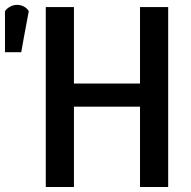

<svg xmlns="http://www.w3.org/2000/svg" viewBox="-20 -752 769 772"><path d="M656.2 0Q656.2 -180.7 656.2 -723.6Q627.9 -723.6 543 -723.6Q543 -647.5 543 -416Q476.6 -416 277.3 -416Q277.3 -493.2 277.3 -723.6Q249 -723.6 164.1 -723.6Q164.1 -543 164.1 0Q192.4 0 277.3 0Q277.3 -81.1 277.3 -323.2Q343.8 -323.2 543 -323.2Q543 -242.2 543 0Q571.3 0 656.2 0ZM95.7 -707Q88.9 -718.8 76.2 -725.6Q63.5 -732.4 48.8 -732.4Q34.2 -732.4 21.5 -725.6Q7.8 -718.8 0 -707Q0 -652.3 0 -542Q16.6 -542 65.4 -542Q72.3 -583 95.7 -707Z"/></svg>

Font: DaxlinePro-Medium
Style: Medium
Weight: 400
Designer: Hans Reichel
Version: Version 7.502; 2006